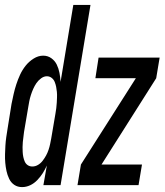

<svg xmlns="http://www.w3.org/2000/svg" viewBox="-38 -755 671 783"><path d="M52 8Q34 8 20.5 -1Q7 -10 -0.5 -25.5Q-8 -41 -11.5 -57.5Q-15 -74 -16.5 -91Q-18 -108 -17.5 -125.5Q-17 -143 -16 -160.5Q-15 -178 -12.5 -195.5Q-10 -213 -7 -231L9 -331Q13 -351 17.5 -371Q22 -391 28.5 -411Q35 -431 44 -450.5Q53 -470 66.5 -487Q80 -504 99 -516Q118 -528 138 -528Q157 -528 171.5 -517.5Q186 -507 193.5 -491.5Q201 -476 204.5 -458Q208 -440 209 -421L261 -735H331L209 0H139L153 -80Q146 -64 136.5 -49Q127 -34 114 -20.5Q101 -7 85 0.5Q69 8 52 8ZM278 0 292 -84 516 -436H351L364 -520H613L599 -436L376 -84H541L527 0ZM94 -76Q106 -76 117 -82.5Q128 -89 136 -99.5Q144 -110 150 -121Q156 -132 160 -144Q164 -156 166.5 -168Q169 -180 171 -191L188 -291Q190 -303 191.5 -314Q193 -325 193.5 -336Q194 -347 194.5 -358Q195 -369 194 -380Q193 -391 191 -401Q189 -411 185 -421Q181 -431 172.5 -437.5Q164 -444 153 -444Q141 -444 129.5 -435.5Q118 -427 110.5 -416Q103 -405 97.5 -392.5Q92 -380 88 -367.5Q84 -355 81.5 -342.5Q79 -330 77 -317L60 -217Q59 -207 57.5 -196.5Q56 -186 55 -175.5Q54 -165 54 -155Q54 -145 54.5 -135Q55 -125 57 -115Q59 -105 63 -96Q67 -87 75 -81.5Q83 -76 94 -76Z"/></svg>

Font: Iosevka SS04 Md Ex Obl
Style: Regular
Weight: 500
Width: 7
Italic angle: -9°
Monospace: yes
Designer: Belleve Invis
Foundry: Belleve Invis
Version: Version 19.0.0; ttfautohint (v1.8.4)